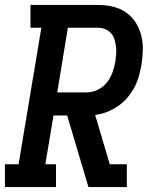

<svg xmlns="http://www.w3.org/2000/svg" viewBox="-27 -755 647 775"><path d="M-7 0V-92H48L140 -643H96V-735H368Q398 -735 427 -728.5Q456 -722 480 -706Q504 -690 519.5 -666Q535 -642 542.5 -614Q550 -586 549.5 -555Q549 -524 544 -494Q540 -471 533.5 -447.5Q527 -424 515 -401.5Q503 -379 486.5 -360Q470 -341 449 -326.5Q428 -312 404.5 -303Q381 -294 357 -291L416 -92H485V0H330L244 -289H189L156 -92H199V0ZM204 -382H321Q344 -382 366 -392Q388 -402 403.5 -421Q419 -440 427 -463Q435 -486 439 -508Q441 -523 442 -538.5Q443 -554 441 -569Q439 -584 434.5 -597.5Q430 -611 420.5 -621.5Q411 -632 397 -637.5Q383 -643 368 -643H247Z"/></svg>

Font: Iosevka Slab Semibold Extended
Style: Italic
Weight: 600
Width: 7
Italic angle: -9°
Monospace: yes
Designer: Belleve Invis
Foundry: Belleve Invis
Version: Version 11.1.0; ttfautohint (v1.8.3)